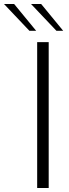

<svg xmlns="http://www.w3.org/2000/svg" viewBox="-106 -946 347 966"><path d="M81 0V-734H139V0ZM178 -791 50 -926H101L212 -791ZM42 -791 -86 -926H-35L76 -791Z"/></svg>

Font: Exo Thin Light
Style: Regular
Weight: 300
Version: Version 2.000